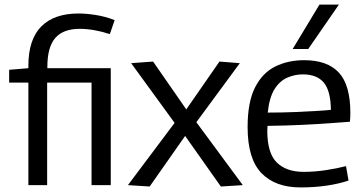

<svg xmlns="http://www.w3.org/2000/svg" viewBox="-20 -809 1583 839"><path d="M104 0V-448H20V-504L104 -511V-521Q104 -637 160.5 -693.5Q217 -750 323 -750Q357 -750 398.5 -743.5Q440 -737 481 -721L460 -660Q427 -671 393 -677Q359 -683 329 -683Q256 -683 221.5 -643Q187 -603 187 -518V-511H464V0H380V-448H186V0Z M539 0 743 -272 553 -533 649 -540 794 -331 939 -540 1028 -533 838 -275 1041 0 945 6 789 -215 634 6Z M1293 10Q1183 10 1122.5 -52.5Q1062 -115 1062 -254Q1062 -363 1094.5 -427Q1127 -491 1183 -518.5Q1239 -546 1309 -546Q1411 -546 1461 -491.5Q1511 -437 1511 -315Q1511 -308 1510.5 -297.5Q1510 -287 1509 -277Q1481 -275 1428 -271Q1375 -267 1303.5 -263.5Q1232 -260 1149 -259Q1148 -250 1148 -238Q1148 -140 1189.5 -99Q1231 -58 1307 -58Q1355 -58 1404 -65.5Q1453 -73 1492 -83L1503 -20Q1462 -6 1408.5 2Q1355 10 1293 10ZM1150 -317Q1214 -317 1271 -319.5Q1328 -322 1369 -324.5Q1410 -327 1426 -329Q1425 -412 1395 -448Q1365 -484 1303 -484Q1269 -484 1236 -470Q1203 -456 1180 -420Q1157 -384 1150 -317ZM1259 -595 1376 -789H1461L1327 -595Z"/></svg>

Font: Georama
Style: Regular
Weight: 400
Designer: Jean-Baptiste Levee
Foundry: Production Type
Version: Version 1.000